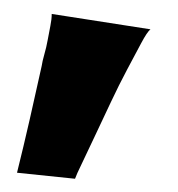

<svg xmlns="http://www.w3.org/2000/svg" viewBox="-20 -120 260 281"><path d="M41 -23.4Q42 -30.3 44.9 -40.5Q47.9 -50.8 49.8 -61.5Q51.8 -72.3 53.7 -82Q55.7 -91.8 55.7 -99.6L200.2 -77.1Q195.3 -73.2 186.5 -56.6Q177.7 -40 166 -18.1Q154.3 3.9 142.1 29.8Q129.9 55.7 119.1 78.6Q108.4 101.6 100.1 118.7Q91.8 135.7 89.8 141.6L4.9 132.8Q14.6 93.8 23.4 55.2Q32.2 16.6 41 -23.4Z"/></svg>

Font: Cherry Cream Soda
Style: Regular
Weight: 400
Designer: Font Diner, Inc
Foundry: Font Diner, Inc
Version: Version 1.001